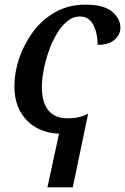

<svg xmlns="http://www.w3.org/2000/svg" viewBox="-20 -566 538 826"><path d="M234 9Q180 7 137 -16.5Q94 -40 68 -85Q42 -130 42 -197Q42 -253 62 -313.5Q82 -374 120.5 -427Q159 -480 216.5 -513Q274 -546 349 -546Q426 -546 462 -516Q498 -486 498 -447Q498 -418 473.5 -395.5Q449 -373 400 -373Q400 -423 381.5 -459Q363 -495 324 -495Q294 -495 268.5 -474Q243 -453 223 -418.5Q203 -384 189 -343.5Q175 -303 167.5 -263Q160 -223 160 -191Q160 -127 187.5 -92Q215 -57 272 -57Q298 -57 319 -62Q340 -67 356 -76H359L293 240H184Z"/></svg>

Font: Noto Serif Medium
Style: Italic
Weight: 500
Italic angle: -12°
Designer: Monotype Design Team
Foundry: Monotype Imaging Inc.
Version: Version 2.014; ttfautohint (v1.8.4.7-5d5b)